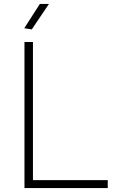

<svg xmlns="http://www.w3.org/2000/svg" viewBox="-20 -953 581 973"><path d="M103 -810 182 -933H228L141 -804ZM104 -740H147V-40H526V0H104Z"/></svg>

Font: Encode Sans Wide
Style: Thin
Weight: 100
Designer: Pablo Impallari, Andres Torresi
Foundry: Pablo Impallari, Andres Torresi
Version: Version 1.000; ttfautohint (v1.00) -l 8 -r 50 -G 200 -x 14 -